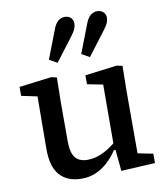

<svg xmlns="http://www.w3.org/2000/svg" viewBox="-87 -845 807 930"><g transform="rotate(-10 317.0 -380.0)"><path d="M240 13Q171 13 133 -29Q95 -71 96 -162L98 -447L130 -410L20 -433V-477L179 -497L206 -491L204 -367V-178Q204 -121 223.5 -96.5Q243 -72 284 -72Q310 -72 335.5 -80.5Q361 -89 386.5 -105Q412 -121 437 -143L445 -96H417Q395 -63 368 -38.5Q341 -14 309.5 -0.5Q278 13 240 13ZM435 9 424 -105 420 -106 421 -418 344 -433V-477L501 -497L529 -491L527 -367V-61L602 -46V0ZM183 -582 235 -717Q246 -748 260.5 -760.5Q275 -773 294 -773Q313 -773 324 -762Q335 -751 335 -733Q335 -721 329.5 -707.5Q324 -694 310 -676L222 -560ZM342 -582 394 -717Q405 -748 420 -760.5Q435 -773 453 -773Q472 -773 483.5 -762Q495 -751 495 -733Q495 -721 489 -707.5Q483 -694 469 -676L381 -560Z"/></g></svg>

Font: Source Serif 4 Medium
Style: Regular
Weight: 500
Designer: Frank Grießhammer
Foundry: Adobe Systems Incorporated
Version: Version 4.004;hotconv 1.0.116;makeotfexe 2.5.65601